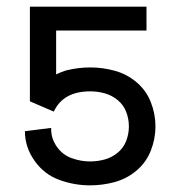

<svg xmlns="http://www.w3.org/2000/svg" viewBox="-20 -550 540 578"><path d="M251 8Q204 8 158.5 -8.5Q113 -25 84 -66Q55 -107 55 -155L134 -165Q134 -163 134 -161Q134 -133 151 -108.5Q168 -84 195.5 -74Q223 -64 251 -64Q274 -64 295.5 -70Q317 -76 334.5 -90.5Q352 -105 360 -126Q368 -147 368 -169.5Q368 -192 360 -213Q352 -234 334.5 -248.5Q317 -263 295.5 -269Q274 -275 252 -275Q170 -275 142 -214L70 -245V-530H421V-458H149V-326Q163 -333 179 -338Q215 -347 252 -347Q289 -347 325.5 -337Q362 -327 391 -302.5Q420 -278 434 -242.5Q448 -207 448 -169.5Q448 -132 434 -96.5Q420 -61 391 -36.5Q362 -12 325.5 -2Q289 8 251 8Z"/></svg>

Font: Iosevka SS01
Style: Regular
Weight: 400
Monospace: yes
Designer: Belleve Invis
Foundry: Belleve Invis
Version: 2.3.3; ttfautohint (v1.8.3)